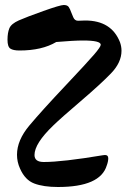

<svg xmlns="http://www.w3.org/2000/svg" viewBox="-20 -804 506 768"><path d="M321 -722Q426 -722 460 -635Q466 -618 466 -601Q466 -554 424 -510.5Q382 -467 303.5 -400Q225 -333 193 -302Q118 -230 118 -184Q118 -156 155 -156Q229 -156 391 -183L400 -184Q413 -184 413 -171Q413 -158 407 -142Q381 -56 212 -56Q154 -56 117 -70Q80 -84 60 -130Q48 -156 48 -185Q48 -243 97.5 -302Q147 -361 239 -458.5Q331 -556 357 -586.5Q383 -617 383 -625Q383 -642 312 -642Q275 -642 205 -636Q148 -602 58 -602Q33 -602 21.5 -609.5Q10 -617 10 -645Q10 -673 17.5 -691Q25 -709 55.5 -722.5Q86 -736 153.5 -760Q221 -784 235 -784Q249 -784 254.5 -776.5Q260 -769 266 -752L273 -735Q279 -721 292 -721Z"/></svg>

Font: Zhi Mang Xing
Style: Regular
Weight: 400
Designer: ZhongQi
Foundry: ZhongQi
Version: Version 2.001